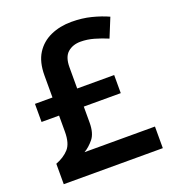

<svg xmlns="http://www.w3.org/2000/svg" viewBox="-132 -826 836 927"><g transform="rotate(-20 286.0 -362.0)"><path d="M339 -724Q394 -724 441 -712Q488 -700 525 -683L485 -585Q452 -599 417 -609Q382 -619 348 -619Q308 -619 282 -596.5Q256 -574 256 -521V-412H446V-319H256V-237Q256 -182 233 -154Q210 -126 184 -111H546V0H37V-105Q79 -121 104 -148.5Q129 -176 129 -236V-319H39V-412H129V-525Q129 -594 156.5 -637.5Q184 -681 232 -702.5Q280 -724 339 -724Z"/></g></svg>

Font: Noto Sans NKo Unjoined SemiBold
Style: Regular
Weight: 600
Designer: Monotype Design Team
Foundry: Monotype Imaging Inc.
Version: Version 2.004